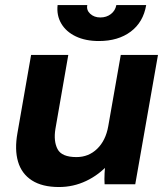

<svg xmlns="http://www.w3.org/2000/svg" viewBox="-20 -741 676 772"><path d="M50.2 -206.4 105 -520H254.6L202.8 -222.6Q194.8 -173.2 211.5 -141.3Q228.2 -109.4 287.4 -109.4Q336.4 -109.4 370.7 -142.7Q405 -176 415.2 -233.2L465.6 -520H615.2L523.8 0H400.6Q399.2 -18.8 400.5 -44.7Q401.8 -70.6 404.8 -88.2L417.6 -82Q378 -37.8 326.4 -13.4Q274.8 11 217.4 11Q149.6 11 108.2 -15.7Q66.8 -42.4 52.5 -91.1Q38.2 -139.8 50.2 -206.4ZM211.6 -720.6H331Q326.8 -700.4 342.7 -685.6Q358.6 -670.8 383.4 -670.8Q408.2 -670.8 425.9 -684.5Q443.6 -698.2 447.8 -720.6H567.8Q556.2 -651.8 505.7 -613.9Q455.2 -576 377.6 -576Q323.8 -576 284.7 -594.7Q245.6 -613.4 226.3 -646.4Q207 -679.4 211.6 -720.6Z"/></svg>

Font: Fixel Italic Variable Display Thin
Style: Italic
Weight: 100
Italic angle: -10°
Designer: AlfaBravo + MacPaw
Foundry: Kyrylo Tkachov, Marchela Mozhyna, Serhii Makarenko, Maria Weinstein, Zakhar Kryvoshyya
Version: Version 1.210;Glyphs 3.2 (3217)